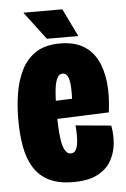

<svg xmlns="http://www.w3.org/2000/svg" viewBox="-51 -712 499 761"><g transform="rotate(-5 198.5 -331.0)"><path d="M210 12Q152 12 114 -7Q76 -26 54 -61Q32 -96 23 -145Q14 -194 14 -253Q14 -309 22.5 -360Q31 -411 52 -452Q73 -493 110 -516.5Q147 -540 205 -540Q258 -540 294 -520Q330 -500 350.5 -462Q371 -424 377 -370.5Q383 -317 374 -251L116 -241V-313L244 -318L230 -268Q235 -322 234 -355.5Q233 -389 226 -404.5Q219 -420 205 -420Q190 -420 182 -402.5Q174 -385 171 -352.5Q168 -320 168 -274Q168 -180 178 -141Q188 -102 210 -102Q222 -102 228.5 -111.5Q235 -121 237.5 -136.5Q240 -152 240 -171.5Q240 -191 238 -211L379 -198Q386 -163 382.5 -126Q379 -89 361 -57.5Q343 -26 306.5 -7Q270 12 210 12ZM155 -563 71 -674H226L280 -563Z"/></g></svg>

Font: Bricolage Grotesque 96pt ExtraBold Condensed
Style: Regular
Weight: 800
Width: 3
Version: Version 1.001;gftools[0.9.33.dev8+g029e19f]